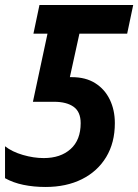

<svg xmlns="http://www.w3.org/2000/svg" viewBox="-30 -734 550 764"><path d="M151 10Q104 10 63 1.5Q22 -7 -10 -25V-152Q18 -130 61 -117.5Q104 -105 144 -105Q211 -105 251 -141Q291 -177 291 -244Q291 -289 263 -309Q235 -329 185 -329H101L159 -600H103L127 -714H500L476 -600H286L248 -427H256Q311 -427 349 -403Q387 -379 407 -337.5Q427 -296 427 -244Q427 -166 392.5 -109Q358 -52 296 -21Q234 10 151 10Z"/></svg>

Font: Noto Sans Condensed
Style: Bold Italic
Weight: 700
Width: 3
Italic angle: -12°
Designer: Monotype Design Team
Foundry: Monotype Imaging Inc.
Version: Version 2.013; ttfautohint (v1.8.4.7-5d5b)